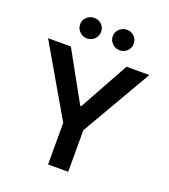

<svg xmlns="http://www.w3.org/2000/svg" viewBox="-165 -1059 1036 1177"><g transform="rotate(20 352.5 -470.5)"><path d="M22 -727.3H170.8L348.7 -405.5H355.8L533.7 -727.3H682.5L418 -271.3V0H286.6V-271.3ZM246.1 -807.5Q218 -807.5 197.6 -827.4Q177.2 -847.3 177.2 -874.3Q177.2 -902.7 197.6 -922.1Q218 -941.4 246.1 -941.4Q274.9 -941.4 294.6 -922.1Q314.3 -902.7 314.3 -874.3Q314.3 -847.3 294.6 -827.4Q274.9 -807.5 246.1 -807.5ZM459.2 -807.5Q431.1 -807.5 410.7 -827.4Q390.3 -847.3 390.3 -874.3Q390.3 -902.7 410.7 -922.1Q431.1 -941.4 459.2 -941.4Q487.9 -941.4 507.6 -922.1Q527.3 -902.7 527.3 -874.3Q527.3 -847.3 507.6 -827.4Q487.9 -807.5 459.2 -807.5Z"/></g></svg>

Font: Inter Zeller Semi Bold
Style: Regular
Weight: 600
Designer: Rasmus Andersson; Joe Bland
Foundry: zeller
Version: Version 3.015;git-dec3a8cb1